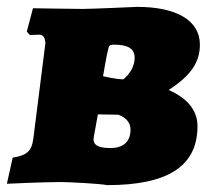

<svg xmlns="http://www.w3.org/2000/svg" viewBox="-37 -530 616 559"><path d="M454 -268C519 -310 545 -349 545 -400C545 -470 478 -510 362 -510C362 -510 230 -504 204 -504C179 -504 59 -506 59 -506L41 -438L50 -428C50 -428 68 -429 78 -429C88 -429 95 -420 95 -404C95 -401 94 -398 94 -395L60 -126C55 -90 42 -78 0 -71L-17 5C-17 5 87 0 140 0C163 0 258 5 275 9C452 9 538 -46 538 -163C538 -208 509 -244 454 -268ZM322 -299C303 -299 267 -307 263 -308C265 -317 272 -365 279 -391C281 -398 284 -400 295 -400C336 -400 355 -388 355 -362C355 -323 322 -299 322 -299ZM284 -99C247 -99 232 -109 236 -131L248 -197L308 -196C331 -187 343 -172 343 -153C343 -117 322 -99 284 -99Z"/></svg>

Font: Alegreya SC Black
Style: Italic
Weight: 900
Italic angle: -7°
Designer: Juan Pablo del Peral
Foundry: Huerta Tipografica
Version: Version 2.007;PS 002.007;hotconv 1.0.88;makeotf.lib2.5.64775